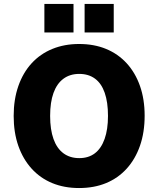

<svg xmlns="http://www.w3.org/2000/svg" viewBox="-20 -938 799 969"><path d="M379 11Q304 11 243.5 -14Q183 -39 139.5 -87Q96 -135 72.5 -202Q49 -269 49 -353Q49 -436 72.5 -503.5Q96 -571 139.5 -618.5Q183 -666 244 -691Q305 -716 379 -716Q455 -716 515.5 -691Q576 -666 619.5 -618.5Q663 -571 686.5 -504Q710 -437 710 -354Q710 -270 686.5 -202.5Q663 -135 619.5 -87Q576 -39 515.5 -14Q455 11 379 11ZM380 -140Q427 -140 459 -164.5Q491 -189 508 -237Q525 -285 525 -353Q525 -422 508.5 -469.5Q492 -517 459.5 -541Q427 -565 380 -565Q333 -565 300 -540.5Q267 -516 250 -469Q233 -422 233 -353Q233 -284 250 -236.5Q267 -189 300 -164.5Q333 -140 380 -140ZM407 -774V-918H554V-774ZM204 -774V-918H351V-774Z"/></svg>

Font: Nunito Sans 10pt SemiCondensed Black
Style: Regular
Weight: 900
Width: 4
Designer: Vernon Adams
Foundry: Vernon Adams
Version: Version 3.101;gftools[0.9.27]